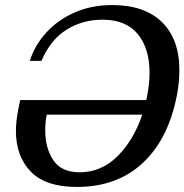

<svg xmlns="http://www.w3.org/2000/svg" viewBox="-20 -730 730 760"><path d="M690 -453Q690 -399 679 -347Q645 -177 543.5 -83.5Q442 10 284 10Q161 10 102 -50.5Q43 -111 43 -212Q43 -249 53 -301L60 -334H559L561 -343Q572 -398 572 -442Q572 -538 525.5 -595Q479 -652 385 -652Q307 -652 243.5 -612.5Q180 -573 144 -489H98Q118 -552 164 -602Q210 -652 276.5 -681Q343 -710 424 -710Q552 -710 621 -642.5Q690 -575 690 -453ZM543 -276H165Q159 -248 159 -214Q159 -144 191 -96Q223 -48 295 -48Q381 -48 445 -111.5Q509 -175 543 -276Z"/></svg>

Font: Taviraj Medium
Style: Italic
Weight: 500
Italic angle: -12°
Designer: Katatrad Team
Foundry: CadsonDemak
Version: Version 1.001